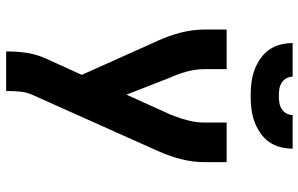

<svg xmlns="http://www.w3.org/2000/svg" viewBox="-198 -592 995 640"><g transform="rotate(90 300.0 -272.5)"><path d="M152 205V198Q152 166 157 134.5Q162 103 175 74L230 -47L209 -94L136 -257L117 -299Q100 -336 89.5 -376Q79 -416 79 -457V-530H211V-457Q211 -442 213 -427Q215 -412 219 -397.5Q223 -383 228 -369Q233 -355 239 -342L296 -196L363 -344Q363 -346 364 -348Q365 -350 366 -352Q376 -377 382.5 -403.5Q389 -430 389 -457V-530H521V-457Q521 -416 510.5 -376Q500 -336 483 -299L296 119Q288 137 286 157.5Q284 178 284 198V205ZM300 -610Q279 -610 257.5 -612.5Q236 -615 216 -622Q196 -629 178 -641Q160 -653 147.5 -670Q135 -687 129.5 -708Q124 -729 124 -750H236Q236 -739 241.5 -729Q247 -719 257 -713Q267 -707 278 -705.5Q289 -704 300 -704Q311 -704 322 -705.5Q333 -707 343 -713Q353 -719 358.5 -729Q364 -739 364 -750H476Q476 -729 470.5 -708Q465 -687 452.5 -670Q440 -653 422 -641Q404 -629 384 -622Q364 -615 342.5 -612.5Q321 -610 300 -610Z"/></g></svg>

Font: Iosevka Curly XBdEx
Style: Regular
Weight: 800
Width: 7
Monospace: yes
Designer: Belleve Invis
Foundry: Belleve Invis
Version: Version 11.1.0; ttfautohint (v1.8.3)